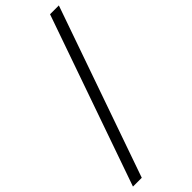

<svg xmlns="http://www.w3.org/2000/svg" viewBox="-328 -872 1002 1002"><g transform="rotate(-45 172.5 -371.0)"><path d="M-25 100 305 -842H370L40 100Z"/></g></svg>

Font: Montserrat
Style: Regular
Weight: 400
Designer: Julieta Ulanovsky
Foundry: Julieta Ulanovsky
Version: Version 9.000; ttfautohint (v1.8.4.7-5d5b)